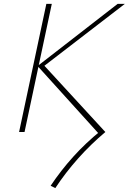

<svg xmlns="http://www.w3.org/2000/svg" viewBox="-20 -678 661 986"><path d="M264 288 240 276Q292 198 356 127Q420 56 498 -7L493 15L173 -339L584 -658H621L196 -331L200 -349L521 0Q445 64 380.5 136.5Q316 209 264 288ZM78 0 218 -658H246L106 0Z"/></svg>

Font: Ysabeau Infant Thin
Style: Italic
Weight: 250
Italic angle: -12°
Designer: Christian Thalmann (Catharsis Fonts)
Version: Version 2.001;gftools[0.9.30]; featfreeze: ss01,ss02,lnum